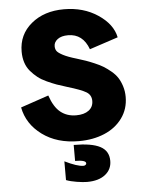

<svg xmlns="http://www.w3.org/2000/svg" viewBox="-62 -759 779 1040"><g transform="rotate(-5 328.0 -239.5)"><path d="M325.2 -710.9Q430.7 -710.9 509 -658.7Q587.4 -606.4 602.1 -534.2L446.8 -482.9Q415.5 -568.8 335 -568.8Q298.8 -568.8 278.3 -553.5Q257.8 -538.1 257.8 -516.1Q257.8 -500.5 265.1 -489.7Q272.5 -479 298.1 -465.6Q323.7 -452.1 372.1 -438Q400.4 -429.2 418.9 -422.9Q437.5 -416.5 465.6 -404.5Q493.7 -392.6 512.5 -381.1Q531.2 -369.6 553 -351.6Q574.7 -333.5 587.4 -313.7Q600.1 -293.9 608.6 -266.8Q617.2 -239.7 617.2 -209Q617.2 -143.6 581.1 -93.8Q544.9 -43.9 483.4 -18.1Q421.9 7.8 344.2 7.8Q225.6 7.8 145.5 -51Q65.4 -109.9 47.9 -201.2L200.2 -252.9Q221.7 -189 256.8 -160.9Q292 -132.8 341.8 -132.8Q385.3 -132.8 410.2 -151.6Q435.1 -170.4 435.1 -203.1Q435.1 -235.4 408 -251.7Q380.9 -268.1 307.1 -290Q274.4 -299.8 250.7 -308.3Q227.1 -316.9 198.2 -330.1Q169.4 -343.3 149.7 -358.9Q129.9 -374.5 112.3 -395Q94.7 -415.5 85.9 -442.6Q77.1 -469.7 77.1 -502Q77.1 -594.7 147 -652.8Q216.8 -710.9 325.2 -710.9ZM255.9 211.9V109.9Q323.7 143.1 356.9 143.1Q363.8 143.1 368.4 139.4Q373 135.7 373 130.9Q373 112.8 314 112.8V25.9Q411.6 25.9 457.8 50.3Q503.9 74.7 503.9 128.9Q503.9 175.3 468 203.6Q432.1 231.9 369.1 231.9Q347.7 231.9 313 226.3Q278.3 220.7 255.9 211.9Z"/></g></svg>

Font: LT Superior Black
Style: Regular
Weight: 900
Designer: Daniel Lyons
Foundry: LyonsType
Version: Version 2.005